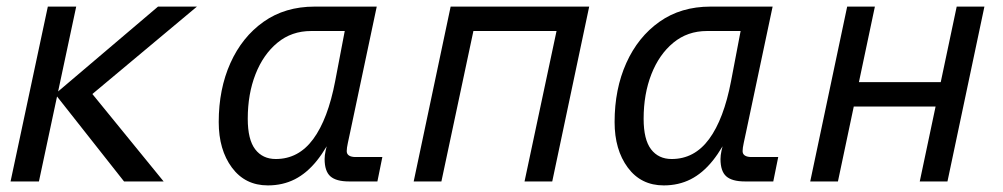

<svg xmlns="http://www.w3.org/2000/svg" viewBox="-20 -550 3040 582"><path d="M356 0 147 -265 459 -530H577L260 -265L476 0ZM12 0 125 -530H211L98 0Z M792 12Q723 12 683 -42Q643 -96 643 -180Q643 -280 678.5 -359Q714 -438 779 -484Q844 -530 934 -530H1122L1042 -152Q1038 -133 1034.5 -117Q1031 -101 1031 -92Q1031 -83 1038 -78.5Q1045 -74 1058 -74H1139L1124 0H1038Q999 0 981.5 -15.5Q964 -31 964 -68Q964 -79 967 -93Q970 -107 975 -123Q980 -139 986 -157H996Q971 -101 940.5 -63Q910 -25 873.5 -6.5Q837 12 792 12ZM816 -68Q885 -68 929.5 -128.5Q974 -189 996 -304L1025 -456H923Q864 -456 821 -420.5Q778 -385 754.5 -325Q731 -265 731 -190Q731 -127 753.5 -97.5Q776 -68 816 -68Z M1234 0 1346 -530H1766L1654 0H1570L1667 -456H1415L1318 0Z M1992 12Q1923 12 1883 -42Q1843 -96 1843 -180Q1843 -280 1878.5 -359Q1914 -438 1979 -484Q2044 -530 2134 -530H2322L2242 -152Q2238 -133 2234.5 -117Q2231 -101 2231 -92Q2231 -83 2238 -78.5Q2245 -74 2258 -74H2339L2324 0H2238Q2199 0 2181.5 -15.5Q2164 -31 2164 -68Q2164 -79 2167 -93Q2170 -107 2175 -123Q2180 -139 2186 -157H2196Q2171 -101 2140.5 -63Q2110 -25 2073.5 -6.5Q2037 12 1992 12ZM2016 -68Q2085 -68 2129.5 -128.5Q2174 -189 2196 -304L2225 -456H2123Q2064 -456 2021 -420.5Q1978 -385 1954.5 -325Q1931 -265 1931 -190Q1931 -127 1953.5 -97.5Q1976 -68 2016 -68Z M2436 0 2548 -530H2632L2520 0ZM2521 -227 2537 -301H2886L2870 -227ZM2768 0 2880 -530H2964L2852 0Z"/></svg>

Font: Geist Mono
Style: Italic
Weight: 400
Italic angle: -12°
Monospace: yes
Designer: Basement.studio, Andrés Briganti, Mateo Zaragoza
Foundry: Basement.studio, Vercel, Andrés Briganti, Guido Ferreyra, Mateo Zaragoza
Version: Version 1.500